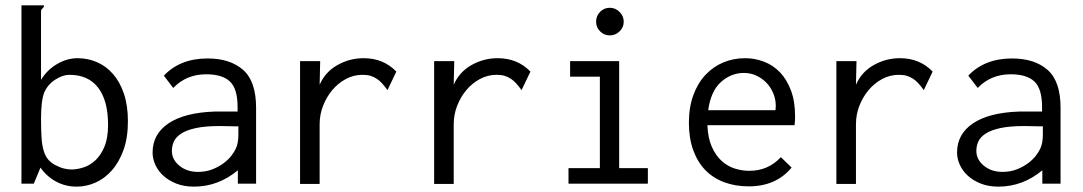

<svg xmlns="http://www.w3.org/2000/svg" viewBox="-20 -685 4040 716"><path d="M60 -665H144V-663Q144 -658 138.5 -653.5Q133 -649 133 -643V-387Q155 -424 192.5 -446Q230 -468 269 -468Q307 -468 341 -453.5Q375 -439 401 -409.5Q427 -380 442 -336Q457 -292 457 -233Q457 -171 440.5 -125.5Q424 -80 397 -49.5Q370 -19 336 -4Q302 11 266 11Q224 11 189 -8Q154 -27 131 -60L106 0H60ZM185 -70Q204 -60 219 -56.5Q234 -53 247 -53Q267 -53 291 -60.5Q315 -68 335.5 -87Q356 -106 369.5 -138Q383 -170 383 -219Q383 -310 346 -358Q309 -406 239 -406Q214 -406 186 -388Q158 -370 145 -340Q133 -310 133 -242Q133 -200 135 -171Q137 -142 143 -122.5Q149 -103 159 -91Q169 -79 185 -70Z M591 -403Q652 -467 754 -467Q838 -467 886.5 -424.5Q935 -382 935 -283V0H867V-50Q794 11 703 11Q667 11 638.5 0Q610 -11 590 -29Q570 -47 559.5 -70Q549 -93 549 -116Q549 -185 608.5 -225Q668 -265 780 -269H866V-286Q866 -354 837.5 -381Q809 -408 749 -408Q675 -408 626 -357ZM869 -214H852Q838 -214 825.5 -214.5Q813 -215 801 -215Q746 -215 711 -207.5Q676 -200 656 -187Q636 -174 628.5 -157.5Q621 -141 621 -122Q621 -90 649 -67Q677 -44 718 -44Q748 -44 772 -53.5Q796 -63 814 -76.5Q832 -90 843 -104.5Q854 -119 859 -130Q869 -150 869 -184Z M1099 -457H1174L1172 -369Q1193 -417 1238.5 -442.5Q1284 -468 1336 -468Q1410 -468 1458 -418L1425 -349Q1414 -364 1405 -374Q1396 -384 1385.5 -391Q1375 -398 1362.5 -402Q1350 -406 1332 -406Q1299 -406 1270 -390.5Q1241 -375 1219.5 -349.5Q1198 -324 1185 -291Q1172 -258 1172 -222V1H1099Z M1599 -457H1674L1672 -369Q1693 -417 1738.5 -442.5Q1784 -468 1836 -468Q1910 -468 1958 -418L1925 -349Q1914 -364 1905 -374Q1896 -384 1885.5 -391Q1875 -398 1862.5 -402Q1850 -406 1832 -406Q1799 -406 1770 -390.5Q1741 -375 1719.5 -349.5Q1698 -324 1685 -291Q1672 -258 1672 -222V1H1599Z M2106 -457H2289V-58H2396V0H2100V-58H2217V-399H2106ZM2218 -641Q2233 -656 2254 -656Q2275 -656 2290.5 -640.5Q2306 -625 2306 -604Q2306 -583 2290.5 -568Q2275 -553 2254 -553Q2233 -553 2218 -568Q2203 -583 2203 -604Q2203 -626 2218 -641Z M2759 -468Q2795 -468 2829 -455Q2863 -442 2888.5 -415.5Q2914 -389 2929.5 -348Q2945 -307 2945 -251Q2945 -243 2944.5 -234.5Q2944 -226 2943 -218H2618Q2620 -170 2634.5 -137.5Q2649 -105 2671 -85Q2693 -65 2720 -56.5Q2747 -48 2774 -48Q2845 -48 2892 -99L2932 -60Q2874 10 2772 10Q2722 10 2680.5 -5.5Q2639 -21 2610 -51Q2581 -81 2565 -125.5Q2549 -170 2549 -227Q2549 -285 2565.5 -330Q2582 -375 2610.5 -405.5Q2639 -436 2677 -452Q2715 -468 2759 -468ZM2621 -274H2872Q2872 -278 2872.5 -281.5Q2873 -285 2873 -290Q2873 -315 2863.5 -337.5Q2854 -360 2838 -376.5Q2822 -393 2800.5 -403Q2779 -413 2754 -413Q2707 -413 2669 -379.5Q2631 -346 2621 -274Z M3099 -457H3174L3172 -369Q3193 -417 3238.5 -442.5Q3284 -468 3336 -468Q3410 -468 3458 -418L3425 -349Q3414 -364 3405 -374Q3396 -384 3385.5 -391Q3375 -398 3362.5 -402Q3350 -406 3332 -406Q3299 -406 3270 -390.5Q3241 -375 3219.5 -349.5Q3198 -324 3185 -291Q3172 -258 3172 -222V1H3099Z M3591 -403Q3652 -467 3754 -467Q3838 -467 3886.5 -424.5Q3935 -382 3935 -283V0H3867V-50Q3794 11 3703 11Q3667 11 3638.5 0Q3610 -11 3590 -29Q3570 -47 3559.5 -70Q3549 -93 3549 -116Q3549 -185 3608.5 -225Q3668 -265 3780 -269H3866V-286Q3866 -354 3837.5 -381Q3809 -408 3749 -408Q3675 -408 3626 -357ZM3869 -214H3852Q3838 -214 3825.5 -214.5Q3813 -215 3801 -215Q3746 -215 3711 -207.5Q3676 -200 3656 -187Q3636 -174 3628.5 -157.5Q3621 -141 3621 -122Q3621 -90 3649 -67Q3677 -44 3718 -44Q3748 -44 3772 -53.5Q3796 -63 3814 -76.5Q3832 -90 3843 -104.5Q3854 -119 3859 -130Q3869 -150 3869 -184Z"/></svg>

Font: Inconsolata
Style: Regular
Weight: 400
Designer: Raph Levien, Kirill Tkachev
Foundry: Cyreal
Version: Version 1.013